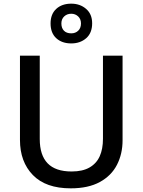

<svg xmlns="http://www.w3.org/2000/svg" viewBox="-20 -1018 778 1048"><path d="M649 -252Q649 -178 618.5 -118.5Q588 -59 525 -24.5Q462 10 366 10Q230 10 159.5 -62.5Q89 -135 89 -254V-714H197V-259Q197 -171 240 -126.5Q283 -82 371 -82Q431 -82 469 -104Q507 -126 524.5 -165.5Q542 -205 542 -260V-714H649ZM369 -781Q318 -781 287 -809.5Q256 -838 256 -890Q256 -941 287 -969.5Q318 -998 369 -998Q417 -998 450 -969.5Q483 -941 483 -891Q483 -838 450.5 -809.5Q418 -781 369 -781ZM369 -836Q392 -836 407 -850.5Q422 -865 422 -890Q422 -914 406.5 -928.5Q391 -943 369 -943Q346 -943 330.5 -928.5Q315 -914 315 -890Q315 -865 329 -850.5Q343 -836 369 -836Z"/></svg>

Font: Noto Sans Hebrew Medium
Style: Regular
Weight: 500
Designer: Monotype Design Team
Foundry: Monotype Imaging Inc.
Version: Version 2.003